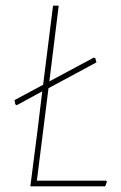

<svg xmlns="http://www.w3.org/2000/svg" viewBox="-20 -657 427 677"><path d="M354 -20 357 -16 351 0H87L112 -195L129 -335L39 -286L34 -289L31 -304L132 -358L167 -637H187L154 -370L311 -454L316 -452L320 -437L151 -346L132 -195L110 -20Z"/></svg>

Font: Alegreya Sans SC Thin
Style: Italic
Weight: 100
Italic angle: -7°
Designer: Juan Pablo del Peral
Foundry: Huerta Tipografica
Version: Version 2.007